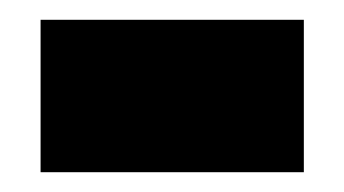

<svg xmlns="http://www.w3.org/2000/svg" viewBox="-20 -365 348 194"><path d="M21 -345H287V-191H21Z"/></svg>

Font: Noto Sans Display Black Narrow
Style: Regular
Weight: 900
Width: 4
Designer: Monotype Design team
Foundry: Monotype Imaging Inc.
Version: Version 1.000